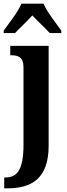

<svg xmlns="http://www.w3.org/2000/svg" viewBox="-39 -786 366 1046"><path d="M-19 -619V-606H43C67 -632 110 -671 137 -702C164 -673 211 -629 232 -606H295V-619C268 -657 217 -721 198 -766H78C59 -721 8 -657 -19 -619ZM-16 240H2C133 240 226 187 226 8V-536H17V-485H21C59 -485 89 -476 89 -419V2C89 140 54 181 -10 181H-16Z"/></svg>

Font: Noto Serif Condensed
Style: Bold
Weight: 700
Width: 3
Designer: Monotype Design Team
Foundry: Monotype Imaging Inc.
Version: Version 2.015